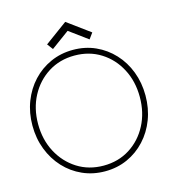

<svg xmlns="http://www.w3.org/2000/svg" viewBox="-121 -932 949 1045"><g transform="rotate(-15 353.0 -409.0)"><path d="M56 -330.5Q56 -242.5 93.2 -172.2Q130.5 -102 195.2 -61Q260 -20 343 -20Q426.5 -20 491 -61Q555.5 -102 592.2 -172.2Q629 -242.5 629 -330.5Q629 -418.5 592.2 -488.5Q555.5 -558.5 491 -599.2Q426.5 -640 343 -640Q260 -640 195.2 -599.2Q130.5 -558.5 93.2 -488.5Q56 -418.5 56 -330.5ZM24 -330.5Q24 -402.5 48 -464.8Q72 -527 115.2 -573.5Q158.5 -620 216.8 -646Q275 -672 343 -672Q411.5 -672 469.2 -646Q527 -620 570.2 -573.5Q613.5 -527 637.2 -464.8Q661 -402.5 661 -330.5Q661 -258 637.2 -195.8Q613.5 -133.5 570.2 -86.8Q527 -40 469.2 -14Q411.5 12 343 12Q275 12 216.8 -14Q158.5 -40 115.2 -86.8Q72 -133.5 48 -195.8Q24 -258 24 -330.5ZM240 -704.5 215.5 -737 342.5 -830 470 -736.5 446 -703.5 342.5 -779.5Z"/></g></svg>

Font: League Spartan Thin
Style: Regular
Weight: 100
Foundry: The League of Moveable Type
Version: Version 2.002